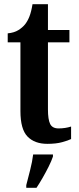

<svg xmlns="http://www.w3.org/2000/svg" viewBox="-20 -680 377 921"><path d="M207 10Q146 10 112 -25Q78 -60 78 -147V-477H17V-520Q48 -523 68 -535.5Q88 -548 100 -563Q112 -578 121 -600.5Q130 -623 136 -660H210V-536H313V-477H210V-155Q210 -107 220.5 -85.5Q231 -64 261 -64Q293 -64 321 -73V-13Q307 -6 278 2Q249 10 207 10ZM106 208Q114 177 124.5 136Q135 95 139 61H234V71Q227 92 213.5 119Q200 146 184.5 173Q169 200 155 221H106Z"/></svg>

Font: Noto Serif Ethiopic ExtraCondensed
Style: Bold
Weight: 700
Width: 2
Designer: Monotype Design Team
Foundry: Monotype Imaging Inc.
Version: Version 2.102; ttfautohint (v1.8.4.7-5d5b)